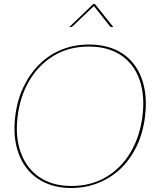

<svg xmlns="http://www.w3.org/2000/svg" viewBox="-20 -930 773 957"><path d="M335 7Q264 7 207.5 -18Q151 -43 115 -89Q78 -135 62 -201Q46 -267 56 -350Q66 -433 98.5 -499.5Q131 -566 179 -612Q227 -659 289.5 -683.5Q352 -708 423 -708Q495 -708 551.5 -684Q608 -660 645 -613Q682 -567 697.5 -500Q713 -433 703 -350Q693 -267 661 -201Q629 -135 581 -89Q532 -43 469.5 -18Q407 7 335 7ZM336 -3Q433 -3 508 -47Q583 -91 630 -169.5Q677 -248 690 -350Q703 -454 675.5 -532.5Q648 -611 583.5 -654.5Q519 -698 422 -698Q324 -698 249 -653Q174 -608 127 -529.5Q80 -451 68 -350Q55 -248 83.5 -169.5Q112 -91 176.5 -47Q241 -3 336 -3ZM325 -795 445 -910H453L545 -795H536Q532 -795 528 -799L448 -900L342 -799Q341 -798 339 -796.5Q337 -795 334 -795Z"/></svg>

Font: Aleo Thin
Style: Italic
Weight: 250
Italic angle: -7°
Designer: Alessio Laiso
Foundry: Alessio Laiso
Version: Version 2.001;gftools[0.9.29]